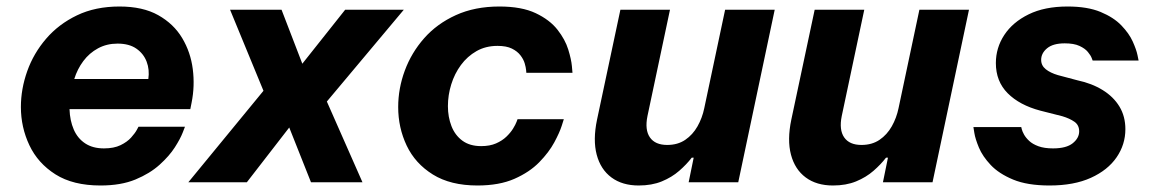

<svg xmlns="http://www.w3.org/2000/svg" viewBox="-20 -560 3540 590"><path d="M288.8 10Q204.4 10 150.4 -24.2Q96.4 -58.4 70.3 -113.7Q44.2 -169 44.2 -231.2Q44.2 -286.6 63.7 -341.4Q83.2 -396.2 121.7 -441Q160.2 -485.8 216.6 -512.9Q273 -540 347.2 -540Q419 -540 466.4 -513.3Q513.8 -486.6 539.8 -443.1Q565.8 -399.6 572.4 -347.6Q579 -295.6 568.8 -244.8L564.8 -224.6H193.6Q194.8 -189.4 206.6 -162.1Q218.4 -134.8 241.7 -119.4Q265 -104 299.4 -104Q330 -104 350.4 -113.9Q370.8 -123.8 382.9 -137.3Q395 -150.8 400.3 -160.7Q405.6 -170.6 405.6 -170.6H548.4Q548.4 -170.6 541.3 -152.2Q534.2 -133.8 517.3 -107.3Q500.4 -80.8 470.5 -53.8Q440.6 -26.8 396.2 -8.4Q351.8 10 288.8 10ZM208.2 -317.2H435.8Q440 -345.8 430.6 -370.5Q421.2 -395.2 399 -410.6Q376.8 -426 341.2 -426Q308 -426 281.2 -411.5Q254.4 -397 236 -372.3Q217.6 -347.6 208.2 -317.2Z M738.6 0H558.8L789.6 -281L687 -530H845.2L909 -364.2L1040.6 -530H1220.8L984.4 -248L1093.8 0H935.6L868.8 -168.2Z M1447.2 10Q1364.4 10 1310.1 -23.8Q1255.8 -57.6 1229.7 -112.6Q1203.6 -167.6 1203.6 -231Q1203.6 -288 1223.9 -343Q1244.2 -398 1283.4 -442.5Q1322.6 -487 1380.8 -513.5Q1439 -540 1514.4 -540Q1583 -540 1626.2 -519.5Q1669.4 -499 1693.1 -468.7Q1716.8 -438.4 1726.2 -407.8Q1735.6 -377.2 1737.4 -356.7Q1739.2 -336.2 1739.2 -336.2H1597.4Q1597.4 -336.2 1596.7 -344.5Q1596 -352.8 1592.4 -365.2Q1588.8 -377.6 1579.3 -390Q1569.8 -402.4 1553 -410.7Q1536.2 -419 1508.8 -419Q1472.4 -419 1444.2 -402.9Q1416 -386.8 1396.4 -360.2Q1376.8 -333.6 1366.6 -300.6Q1356.4 -267.6 1356.4 -233.8Q1356.4 -200.6 1367.3 -172.5Q1378.2 -144.4 1400.9 -127.7Q1423.6 -111 1458.6 -111Q1485.2 -111 1504.2 -119.3Q1523.2 -127.6 1536.1 -140Q1549 -152.4 1556.6 -164.8Q1564.2 -177.2 1567.3 -185.5Q1570.4 -193.8 1570.4 -193.8H1712.6Q1712.6 -193.8 1706.1 -173.3Q1699.6 -152.8 1683.3 -122.5Q1667 -92.2 1637.2 -61.6Q1607.4 -31 1560.8 -10.5Q1514.2 10 1447.2 10Z M1942.6 10Q1892.2 10 1858.9 -14.7Q1825.6 -39.4 1813.6 -84.7Q1801.6 -130 1814.6 -192.2L1886.4 -530H2038.8L1969.6 -203.4Q1961 -161 1977.1 -137.8Q1993.2 -114.6 2030.2 -114.6Q2062.6 -114.6 2085.7 -130.3Q2108.8 -146 2123.4 -171.8Q2138 -197.6 2144.2 -227.8L2208.2 -530H2360.6L2248.6 0H2096.2L2111.6 -75.4H2105.6Q2090 -55 2067.2 -35.1Q2044.4 -15.2 2013.7 -2.6Q1983 10 1942.6 10Z M2539.6 10Q2489.2 10 2455.9 -14.7Q2422.6 -39.4 2410.6 -84.7Q2398.6 -130 2411.6 -192.2L2483.4 -530H2635.8L2566.6 -203.4Q2558 -161 2574.1 -137.8Q2590.2 -114.6 2627.2 -114.6Q2659.6 -114.6 2682.7 -130.3Q2705.8 -146 2720.4 -171.8Q2735 -197.6 2741.2 -227.8L2805.2 -530H2957.6L2845.6 0H2693.2L2708.6 -75.4H2702.6Q2687 -55 2664.2 -35.1Q2641.4 -15.2 2610.7 -2.6Q2580 10 2539.6 10Z M3205.2 10Q3137 10 3093.2 -8.2Q3049.4 -26.4 3024.3 -53.1Q2999.2 -79.8 2988.1 -106.5Q2977 -133.2 2974.1 -151.4Q2971.2 -169.6 2971.2 -169.6H3118.2Q3118.2 -169.6 3119.8 -163Q3121.4 -156.4 3126.7 -146.7Q3132 -137 3142.5 -127.1Q3153 -117.2 3171 -110.6Q3189 -104 3215.8 -104Q3256.8 -104 3276.5 -119.9Q3296.2 -135.8 3296.2 -156.4Q3296.2 -175.6 3281.7 -185.8Q3267.2 -196 3244.6 -202.8L3176.8 -220Q3112.8 -237 3076.5 -273.5Q3040.2 -310 3040.2 -366.2Q3040.2 -413 3066 -452.4Q3091.8 -491.8 3140.9 -515.9Q3190 -540 3260.6 -540Q3321.6 -540 3361.9 -523.3Q3402.2 -506.6 3426 -481.8Q3449.8 -457 3460.9 -432.2Q3472 -407.4 3475.4 -390.7Q3478.8 -374 3478.8 -374H3337.6Q3337.6 -374 3334.6 -381.9Q3331.6 -389.8 3322.9 -400.4Q3314.2 -411 3297.1 -418.9Q3280 -426.8 3251.8 -426.8Q3216 -426.8 3197.7 -411.7Q3179.4 -396.6 3179.4 -376Q3179.4 -358.6 3193.5 -347.3Q3207.6 -336 3230.8 -329.2L3291 -313.2Q3335.2 -303.8 3368.5 -283.2Q3401.8 -262.6 3420 -232.5Q3438.2 -202.4 3438.2 -163Q3438.2 -116 3411.2 -76.6Q3384.2 -37.2 3332.2 -13.6Q3280.2 10 3205.2 10Z"/></svg>

Font: Be Vietnam Pro Variable Thin
Style: Italic
Weight: 100
Italic angle: -12°
Designer: Lam Bao, Tony Le, Vietanh Nguyen
Foundry: Yellow Type Foundry
Version: Version 1.002